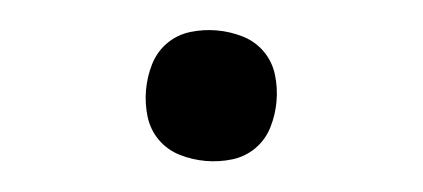

<svg xmlns="http://www.w3.org/2000/svg" viewBox="-29 -489 659 299"><g transform="rotate(5 300.0 -340.0)"><path d="M300 -238Q279 -238 259 -244Q239 -250 224.5 -264.5Q210 -279 204 -299Q198 -319 198 -340Q198 -361 204 -381Q210 -401 224.5 -415.5Q239 -430 259 -436Q279 -442 300 -442Q321 -442 341 -436Q361 -430 375.5 -415.5Q390 -401 396 -381Q402 -361 402 -340Q402 -319 396 -299Q390 -279 375.5 -264.5Q361 -250 341 -244Q321 -238 300 -238Z"/></g></svg>

Font: Iosevka Extrabold Extended
Style: Regular
Weight: 800
Width: 7
Monospace: yes
Designer: Belleve Invis
Foundry: Belleve Invis
Version: Version 32.5.0; ttfautohint (v1.8.4)